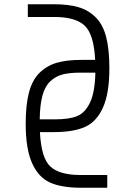

<svg xmlns="http://www.w3.org/2000/svg" viewBox="-20 -834 636 904"><path d="M363 50Q270 50 215.5 25.5Q161 1 131 -66Q101 -133 101 -251Q101 -340 116.5 -399Q132 -458 166.5 -491.5Q201 -525 247.5 -538.5Q294 -552 363 -552H428Q422 -673 378.5 -713.5Q335 -754 237 -754H111V-814H233Q302 -814 348.5 -800.5Q395 -787 429.5 -753.5Q464 -720 479.5 -661Q495 -602 495 -513Q495 -395 465 -328Q435 -261 380.5 -236.5Q326 -212 233 -212H168Q174 -90 217 -50Q260 -10 359 -10H485V50ZM167 -272H237Q306 -272 343.5 -287.5Q381 -303 404 -351.5Q427 -400 429 -492H359Q308 -492 275 -483.5Q242 -475 217 -451.5Q192 -428 180 -384.5Q168 -341 167 -272Z"/></svg>

Font: Zaghawa Beria
Style: Regular
Weight: 400
Designer: Anonymous
Foundry: Designed by a volunteer who chooses to remain anonymous, in cooperation with SIL International and the Mission Protestan
Version: Version 1.001